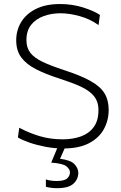

<svg xmlns="http://www.w3.org/2000/svg" viewBox="-20 -746 618 977"><path d="M301.5 9.5Q256.5 9.5 212 1Q167.5 -7.5 130.5 -20.2Q93.5 -33 71 -46.5L78 -96Q127.5 -69.5 181.8 -53.2Q236 -37 299.5 -37Q349.5 -37 390.8 -51.5Q432 -66 456.5 -98.8Q481 -131.5 481 -186Q481 -229 457.8 -257.2Q434.5 -285.5 390 -305.8Q345.5 -326 281.5 -346.5Q211.5 -369 162.8 -394Q114 -419 88.2 -453.8Q62.5 -488.5 62.5 -541Q62.5 -592.5 88.2 -634.5Q114 -676.5 163.8 -701Q213.5 -725.5 286 -725.5Q348 -725.5 403.8 -707.8Q459.5 -690 488.5 -670L481.5 -618.5Q437 -650 384.5 -664.2Q332 -678.5 287.5 -678.5Q242 -678.5 202.5 -664.2Q163 -650 138.8 -620Q114.5 -590 114.5 -542Q114.5 -503 134.5 -477.2Q154.5 -451.5 197 -431.2Q239.5 -411 307 -389Q393 -361 442.2 -333Q491.5 -305 512.2 -270.5Q533 -236 533 -187.5Q533 -133.5 508.5 -88.8Q484 -44 432.8 -17.2Q381.5 9.5 301.5 9.5ZM271.5 211.5Q239.5 211.5 213.5 204.5V167Q221 170 235.8 172.5Q250.5 175 268 175Q307 175 321.5 162Q336 149 336 130.5Q336 115 317.8 100.2Q299.5 85.5 240.5 81.5L280.5 -14H313V0L285.5 62Q341 69 359.8 90.2Q378.5 111.5 378.5 133Q378.5 165.5 353.8 188.5Q329 211.5 271.5 211.5Z"/></svg>

Font: Commissioner ExtraLight
Style: Regular
Weight: 200
Designer: Kostas Bartsokas
Foundry: Kostas Bartsokas
Version: Version 1.000; ttfautohint (v1.8.3)